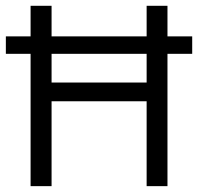

<svg xmlns="http://www.w3.org/2000/svg" viewBox="-20 -636 677 656"><path d="M84.5 -511.7V-616.2H156.2V-511.7H481V-616.2H552.2V-511.7H636.7V-452.1H552.2V0H481V-290H156.2V0H84.5V-452.1H0V-511.7ZM481 -354V-452.1H156.2V-354Z"/></svg>

Font: XL-Viking
Style: Regular
Weight: 400
Foundry: Ascender Corporation
Version: Version 1.10 March 23, 2015